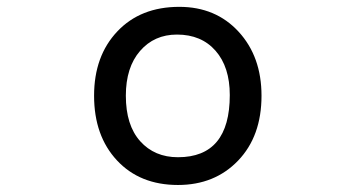

<svg xmlns="http://www.w3.org/2000/svg" viewBox="-20 -519 1040 561"><path d="M503.9 -499Q610.4 -499 677.2 -426.3Q744.1 -353.5 744.1 -239.3Q744.1 -121.1 675.8 -49.8Q607.4 21.5 500 21.5Q388.7 21.5 321.8 -50.3Q254.9 -122.1 254.9 -239.3Q254.9 -355.5 322.8 -427.2Q390.6 -499 503.9 -499ZM497.1 -418Q430.7 -418 389.2 -370.1Q347.7 -322.3 347.7 -239.3Q347.7 -153.3 389.6 -106.4Q431.6 -59.6 500 -59.6Q651.4 -59.6 651.4 -241.2Q651.4 -323.2 609.9 -370.6Q568.4 -418 497.1 -418Z"/></svg>

Font: YuPearl-Regular
Style: Regular
Weight: 400
Designer: Max Yao
Foundry: Max-Everyday
Version: Version 1.011; ttfautohint (v1.8.3)